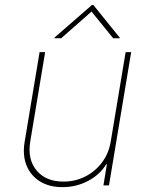

<svg xmlns="http://www.w3.org/2000/svg" viewBox="-20 -759 608 786"><path d="M433.2 -179 494.3 -545.5H517L426.1 0H403.4L417.6 -86.6H414.8Q389.2 -44 340.7 -18.5Q292.3 7.1 235.8 7.1Q181.1 7.1 143.1 -16.7Q105.1 -40.5 88.4 -82.4Q71.7 -124.3 81 -179L142 -545.5H164.8L103.7 -179Q92 -106.5 129.8 -61.1Q167.6 -15.6 240.1 -15.6Q288.4 -15.6 329.4 -36.6Q370.4 -57.5 397.9 -94.5Q425.4 -131.4 433.2 -179ZM230.4 -602.3 354.6 -711.6 443.4 -602.3H470.4L469.9 -605.1L362.2 -738.6H356.5L202.9 -605.1L203.4 -602.3Z"/></svg>

Font: Inter UI Thin
Style: Italic
Weight: 100
Italic angle: -9.39999°
Designer: Rasmus Andersson
Foundry: rsms
Version: 3.2;8d6f07862